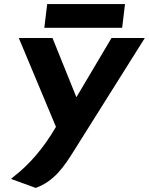

<svg xmlns="http://www.w3.org/2000/svg" viewBox="-20 -678 729 940"><path d="M592 -658H211L197 -542H578ZM48 186 34 198 155 242C246 209 295 136 344 57L689 -492H526L354 -202L237 -492H72L254 -57C190 53 121 129 48 186Z"/></svg>

Font: Bluebird
Style: SfBdObl
Weight: 700
Designer: Jasper
Foundry: Cannot Into Space Fonts
Version: Version 0.98